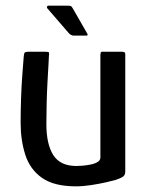

<svg xmlns="http://www.w3.org/2000/svg" viewBox="-20 -655 523 679"><path d="M249 4Q171 4 128.5 -26Q86 -56 69.5 -107.5Q53 -159 53 -220Q53 -264 54.5 -308Q56 -352 59 -391Q62 -430 64 -456Q65 -468 68.5 -470Q72 -472 82 -472H137Q147 -472 151 -471Q155 -470 153 -458Q153 -452 151.5 -427Q150 -402 148 -366Q146 -330 145 -290.5Q144 -251 144 -216Q144 -145 168.5 -106.5Q193 -68 250 -68Q257 -68 271 -69Q285 -70 300 -73Q315 -76 325 -82Q335 -88 335 -98V-460Q335 -464 336 -468Q337 -472 341 -472H413Q416 -472 419.5 -470.5Q423 -469 423 -463V-49Q423 -37 416.5 -31.5Q410 -26 390 -19Q380 -16 356 -10.5Q332 -5 303 -0.5Q274 4 249 4ZM241 -529Q232 -529 224 -537L147 -626Q145 -629 146.5 -632Q148 -635 151 -635H220Q227 -635 230.5 -633.5Q234 -632 237 -626L287 -539Q294 -529 285 -529Z"/></svg>

Font: Glory Thin Medium
Style: Regular
Weight: 500
Version: Version 1.011